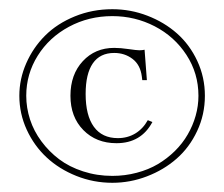

<svg xmlns="http://www.w3.org/2000/svg" viewBox="-20 -626 486 417"><path d="M224 -229Q183 -229 145.8 -243.9Q108.5 -258.8 81.4 -284Q54.2 -309.2 38.1 -344.2Q22 -379.2 22 -418Q22 -454.5 37 -488.6Q52 -522.8 78.1 -548.8Q104.2 -574.8 142.4 -590.4Q180.5 -606 224 -606Q263.5 -606 300.1 -591.9Q336.8 -577.8 364.4 -553.4Q392 -529 408.5 -493.6Q425 -458.2 425 -418Q425 -377.2 408.2 -341.5Q391.5 -305.8 363.6 -281.4Q335.8 -257 299.2 -243Q262.8 -229 224 -229ZM224 -244Q251.5 -244 277 -250.8Q302.5 -257.5 322.8 -269.5Q343 -281.5 359.8 -298Q376.5 -314.5 387.6 -333.8Q398.8 -353 404.9 -374.5Q411 -396 411 -418Q411 -466.8 384.9 -506.8Q358.8 -546.8 316 -568.9Q273.2 -591 224 -591Q172.8 -591 129.8 -567.9Q86.8 -544.8 61.9 -505Q37 -465.2 37 -418Q37 -392 45.2 -366.6Q53.5 -341.2 69.9 -319.1Q86.2 -297 108.4 -280.2Q130.5 -263.5 160.5 -253.8Q190.5 -244 224 -244ZM311 -361Q286.5 -315 233 -315Q189 -315 161 -343.5Q133 -372 133 -418Q133 -464.2 159.8 -493.1Q186.5 -522 228 -522Q241.8 -522 259.2 -519.4Q276.8 -516.8 282.8 -516.8Q288.8 -516.8 294 -518L299 -452H289L288 -460Q284.8 -485.2 267.8 -498.1Q250.8 -511 228 -511Q197.2 -511 181.6 -488.4Q166 -465.8 166 -422Q166 -375.2 183.9 -350.6Q201.8 -326 236 -326Q257 -326 273.8 -336.1Q290.5 -346.2 301 -365Z"/></svg>

Font: FogtwoNo5
Style: Regular
Weight: 400
Designer: gluk (gluksza@wp.pl)
Foundry: gluk (gluksza@wp.pl)
Version: Version 0.87